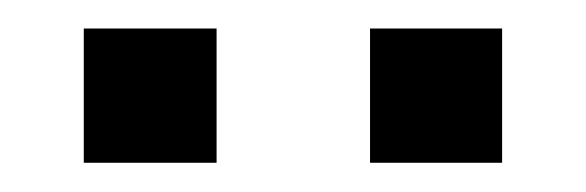

<svg xmlns="http://www.w3.org/2000/svg" viewBox="-20 -689 403 132"><path d="M234.4 -577.1V-669.4H325.2V-577.1ZM37.6 -577.1V-669.4H128.9V-577.1Z"/></svg>

Font: Muli
Style: Regular
Weight: 400
Designer: Vernon Adams
Foundry: newtypography
Version: Version 2; ttfautohint (v1.00rc1.6-4cba) -l 8 -r 50 -G 200 -